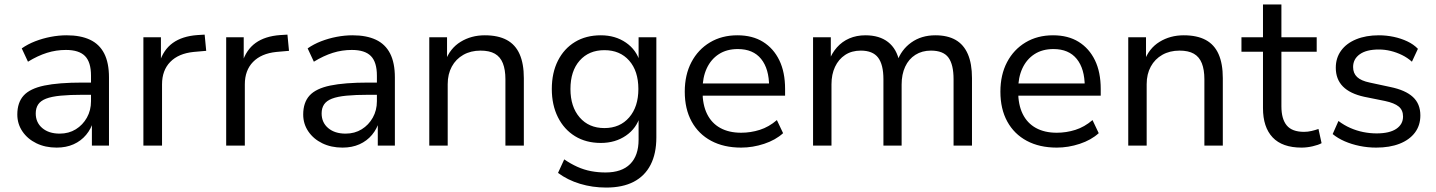

<svg xmlns="http://www.w3.org/2000/svg" viewBox="-20 -656 6468 865"><path d="M235 9Q184 9 144 -10.5Q104 -30 81 -64Q58 -98 58 -140Q58 -194 86.5 -225.5Q115 -257 179.5 -270.5Q244 -284 352 -284H404V-229H354Q294 -229 253 -225Q212 -221 187.5 -211.5Q163 -202 152 -185.5Q141 -169 141 -145Q141 -104 170.5 -79Q200 -54 249 -54Q290 -54 321.5 -73.5Q353 -93 371.5 -126Q390 -159 390 -200V-315Q390 -376 363 -403.5Q336 -431 277 -431Q233 -431 191.5 -418Q150 -405 106 -378L78 -438Q105 -457 138.5 -470Q172 -483 208.5 -490Q245 -497 280 -497Q343 -497 385.5 -477Q428 -457 449.5 -415Q471 -373 471 -307V0H394V-112H401Q391 -76 368 -48.5Q345 -21 311.5 -6Q278 9 235 9Z M626 0V-488H705V-373H698Q716 -432 758.5 -462.5Q801 -493 869 -498L902 -500L909 -427L852 -422Q784 -415 747 -377Q710 -339 710 -276V0Z M999 0V-488H1078V-373H1071Q1089 -432 1131.5 -462.5Q1174 -493 1242 -498L1275 -500L1282 -427L1225 -422Q1157 -415 1120 -377Q1083 -339 1083 -276V0Z M1523 9Q1472 9 1432 -10.5Q1392 -30 1369 -64Q1346 -98 1346 -140Q1346 -194 1374.5 -225.5Q1403 -257 1467.5 -270.5Q1532 -284 1640 -284H1692V-229H1642Q1582 -229 1541 -225Q1500 -221 1475.5 -211.5Q1451 -202 1440 -185.5Q1429 -169 1429 -145Q1429 -104 1458.5 -79Q1488 -54 1537 -54Q1578 -54 1609.5 -73.5Q1641 -93 1659.5 -126Q1678 -159 1678 -200V-315Q1678 -376 1651 -403.5Q1624 -431 1565 -431Q1521 -431 1479.5 -418Q1438 -405 1394 -378L1366 -438Q1393 -457 1426.5 -470Q1460 -483 1496.5 -490Q1533 -497 1568 -497Q1631 -497 1673.5 -477Q1716 -457 1737.5 -415Q1759 -373 1759 -307V0H1682V-112H1689Q1679 -76 1656 -48.5Q1633 -21 1599.5 -6Q1566 9 1523 9Z M1914 0V-488H1994V-380H1986Q2007 -438 2055 -467.5Q2103 -497 2164 -497Q2224 -497 2263 -476Q2302 -455 2321 -412Q2340 -369 2340 -304V0H2257V-299Q2257 -342 2245.5 -371Q2234 -400 2209.5 -414Q2185 -428 2145 -428Q2101 -428 2067.5 -409Q2034 -390 2015.5 -356Q1997 -322 1997 -277V0Z M2711 189Q2649 189 2593 172Q2537 155 2494 123L2522 62Q2551 82 2581 95.5Q2611 109 2642.5 115Q2674 121 2708 121Q2781 121 2819 83Q2857 45 2857 -27V-134H2864Q2848 -78 2800 -45Q2752 -12 2687 -12Q2620 -12 2570.5 -42.5Q2521 -73 2493.5 -128Q2466 -183 2466 -255Q2466 -328 2493.5 -382.5Q2521 -437 2570.5 -467Q2620 -497 2687 -497Q2752 -497 2800 -464Q2848 -431 2864 -374H2857V-488H2937V-37Q2937 36 2911 86.5Q2885 137 2835 163Q2785 189 2711 189ZM2703 -79Q2773 -79 2814.5 -127Q2856 -175 2856 -255Q2856 -336 2814.5 -383Q2773 -430 2703 -430Q2633 -430 2591.5 -383Q2550 -336 2550 -255Q2550 -175 2591.5 -127Q2633 -79 2703 -79Z M3319 9Q3241 9 3184 -21.5Q3127 -52 3096 -108.5Q3065 -165 3065 -243Q3065 -319 3095 -376Q3125 -433 3178.5 -465Q3232 -497 3302 -497Q3370 -497 3417.5 -467.5Q3465 -438 3491 -384.5Q3517 -331 3517 -255V-225H3128V-280H3462L3445 -266Q3445 -346 3409 -390.5Q3373 -435 3304 -435Q3254 -435 3218.5 -412Q3183 -389 3164 -348Q3145 -307 3145 -252V-245Q3145 -184 3165.5 -142.5Q3186 -101 3225 -79.5Q3264 -58 3319 -58Q3362 -58 3403 -71Q3444 -84 3480 -115L3508 -56Q3474 -25 3422.5 -8Q3371 9 3319 9Z M3643 0V-488H3723V-380H3714Q3727 -416 3750.5 -442.5Q3774 -469 3806.5 -483Q3839 -497 3879 -497Q3942 -497 3981 -466.5Q4020 -436 4032 -377H4021Q4040 -432 4085.5 -464.5Q4131 -497 4194 -497Q4249 -497 4285.5 -476Q4322 -455 4340.5 -412Q4359 -369 4359 -304V0H4276V-299Q4276 -365 4253 -396.5Q4230 -428 4174 -428Q4134 -428 4104 -409Q4074 -390 4058 -355.5Q4042 -321 4042 -275V0H3960V-299Q3960 -365 3936 -396.5Q3912 -428 3858 -428Q3817 -428 3787.5 -408.5Q3758 -389 3742 -355Q3726 -321 3726 -276V0Z M4741 9Q4663 9 4606 -21.5Q4549 -52 4518 -108.5Q4487 -165 4487 -243Q4487 -319 4517 -376Q4547 -433 4600.5 -465Q4654 -497 4724 -497Q4792 -497 4839.5 -467.5Q4887 -438 4913 -384.5Q4939 -331 4939 -255V-225H4550V-280H4884L4867 -266Q4867 -346 4831 -390.5Q4795 -435 4726 -435Q4676 -435 4640.5 -412Q4605 -389 4586 -348Q4567 -307 4567 -252V-245Q4567 -184 4587.5 -142.5Q4608 -101 4647 -79.5Q4686 -58 4741 -58Q4784 -58 4825 -71Q4866 -84 4902 -115L4930 -56Q4896 -25 4844.5 -8Q4793 9 4741 9Z M5063 0V-488H5143V-380H5135Q5156 -438 5204 -467.5Q5252 -497 5313 -497Q5373 -497 5412 -476Q5451 -455 5470 -412Q5489 -369 5489 -304V0H5406V-299Q5406 -342 5394.5 -371Q5383 -400 5358.5 -414Q5334 -428 5294 -428Q5250 -428 5216.5 -409Q5183 -390 5164.5 -356Q5146 -322 5146 -277V0Z M5844 9Q5757 9 5713.5 -37Q5670 -83 5670 -169V-423H5573V-488H5670V-636H5753V-488H5912V-423H5753V-177Q5753 -120 5777 -91Q5801 -62 5855 -62Q5872 -62 5889 -66Q5906 -70 5920 -75L5934 -11Q5920 -3 5894 3Q5868 9 5844 9Z M6180 9Q6142 9 6105.5 1.5Q6069 -6 6038 -19.5Q6007 -33 5984 -52L6010 -111Q6035 -92 6063.5 -79.5Q6092 -67 6122 -61Q6152 -55 6182 -55Q6240 -55 6270.5 -75.5Q6301 -96 6301 -131Q6301 -160 6281.5 -176Q6262 -192 6220 -201L6126 -220Q6062 -234 6030 -266.5Q5998 -299 5998 -351Q5998 -395 6022 -428Q6046 -461 6090 -479Q6134 -497 6192 -497Q6226 -497 6259 -490Q6292 -483 6320.5 -469.5Q6349 -456 6368 -436L6341 -378Q6321 -396 6296.5 -408Q6272 -420 6245.5 -426.5Q6219 -433 6192 -433Q6136 -433 6106 -411.5Q6076 -390 6076 -354Q6076 -326 6094 -309Q6112 -292 6151 -284L6244 -264Q6312 -250 6345.5 -219Q6379 -188 6379 -136Q6379 -91 6354.5 -58.5Q6330 -26 6285.5 -8.5Q6241 9 6180 9Z"/></svg>

Font: Nunito Sans 12pt ExtraLight 11pt
Style: Regular
Weight: 400
Version: Version 3.101;gftools[0.9.27]